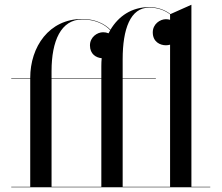

<svg xmlns="http://www.w3.org/2000/svg" viewBox="-20 -790 938 810"><path d="M27.5 -2V0H867V-2H787.5V-770L699 -730.5C676.5 -748 645.5 -760 609.5 -760C535 -760 480 -721.5 446 -664.5C421.5 -690 380.5 -710 327 -710C187 -710 107.5 -592.5 107.5 -461.5V-460H27.5V-458H107.5V-2ZM637.5 -458V-460H497.5V-540C497.5 -667 529.5 -758 609.5 -758C645.5 -758 675.5 -746.5 697.5 -729.5V-706.5C692 -708 686 -709 680 -709C655 -709 624.5 -688.5 624.5 -653.5C624.5 -613.5 655 -599 680 -599C686 -599 692 -600 697.5 -601.5V-2H497.5V-458ZM197.5 -490C197.5 -617 237 -708 327 -708C380.5 -708 421 -688.5 445 -662.5C442.5 -658.5 440.5 -654 438 -649.5C430.5 -652.5 423 -654 415 -654C390 -654 359.5 -633.5 359.5 -598.5C359.5 -561.5 385.5 -546.5 409 -544.5C408 -533.5 407.5 -522.5 407.5 -511.5V-460H197.5ZM197.5 -2V-458H407.5V-2Z"/></svg>

Font: Bodoni* 96pt
Style: Regular
Weight: 400
Version: Version 2.3